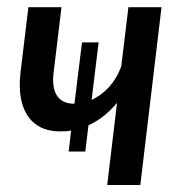

<svg xmlns="http://www.w3.org/2000/svg" viewBox="-20 -528 522 548"><path d="M61 -507.5H155.5L133 -320.5Q130.5 -301.5 132.5 -285.2Q134.5 -269 141.2 -257.2Q148 -245.5 160.5 -238.8Q173 -232 191.5 -232H192.5L214 -407H261.5L241.5 -243Q268.5 -255 290.8 -279.2Q313 -303.5 326 -338L346.5 -507.5H441L380.5 0H286L314 -234.5Q296.5 -213.5 276.2 -197.2Q256 -181 232.5 -170.5L223.5 -95.5H176L183 -155.5Q175.5 -154 167.8 -153.5Q160 -153 152 -153Q118.5 -153 95 -165.2Q71.5 -177.5 57.5 -199.8Q43.5 -222 38.8 -252.8Q34 -283.5 38.5 -320.5Z"/></svg>

Font: Lato Medium
Style: Italic
Weight: 500
Italic angle: -7°
Designer: Lukasz Dziedzic
Foundry: tyPoland Lukasz Dziedzic
Version: Version 2.006; 2014-01-15